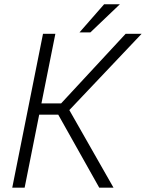

<svg xmlns="http://www.w3.org/2000/svg" viewBox="-20 -867 674 887"><path d="M249 -337.4H161.1L93.8 0H36.6L178.7 -710.9H235.8L171.4 -389.2H262.2L560.5 -710.9H634.3L300.3 -358.4L504.4 0H438.5ZM460.9 -847.2H533.7L397.5 -717.3H347.2Z"/></svg>

Font: Franko
Style: Light Italic
Weight: 300
Designer: Google
Version: Version 1.200310; 2013